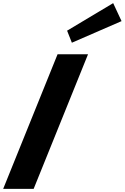

<svg xmlns="http://www.w3.org/2000/svg" viewBox="-29 -1207 797 1227"><path d="M399.8 -1011 430.3 -934 747.8 -1072 694.2 -1187ZM338.8 -860H533.5L186 0H-8.7Z"/></svg>

Font: Hussar
Style: BdWideOblFour
Weight: 700
Foundry: Cannot Into Space Fonts
Version: Version 2.00